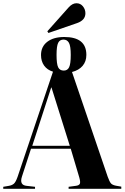

<svg xmlns="http://www.w3.org/2000/svg" viewBox="-25 -1169 771 1189"><path d="M274.9 -964.8 268.1 -975.1 399.9 -1123Q423.3 -1148.9 448.2 -1148.9Q473.1 -1148.9 488.5 -1129.9Q503.9 -1110.8 503.9 -1086.9Q503.9 -1043.9 452.1 -1025.9ZM-4.9 0V-12.2L29.8 -18.1Q49.8 -21.5 61.3 -31.7Q72.8 -42 84 -74.2L303.2 -725.1Q267.6 -735.8 248.3 -762.7Q229 -789.6 229 -828.1Q229 -880.4 267.8 -910.2Q306.6 -939.9 373 -939.9Q509.8 -939.9 509.8 -829.1Q509.8 -788.6 486.6 -761.2Q463.4 -733.9 420.9 -723.1L642.1 -74.2Q653.3 -43.5 662.1 -33.4Q670.9 -23.4 692.9 -19L726.1 -13.2V0H399.9V-12.2L443.8 -18.1Q464.8 -20.5 469.5 -31.2Q474.1 -42 465.8 -70.8L413.1 -248H167L110.8 -75.2Q93.8 -22.5 140.1 -18.1L191.9 -12.2V0ZM370.1 -731.9Q393.1 -731.9 403.1 -752.7Q413.1 -773.4 413.1 -829.1Q413.1 -883.3 402.1 -903.6Q391.1 -923.8 368.2 -923.8Q344.7 -923.8 335 -903.3Q325.2 -882.8 325.2 -829.1Q325.2 -772.5 335.2 -752.2Q345.2 -731.9 370.1 -731.9ZM174.8 -266.1H407.2L293.9 -627H292Z"/></svg>

Font: Display Regular
Style: Bold
Weight: 700
Designer: Latin by Veronika Burian and Jose Scaglione. Greek by Irene Vlachou. Cyrillic by Vera Evstafieva.
Foundry: TypeTogether
Version: Version 3.002